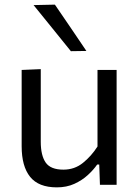

<svg xmlns="http://www.w3.org/2000/svg" viewBox="-20 -798 598 829"><path d="M225.5 11Q146.5 11 110 -34.5Q73.5 -80 73.5 -166.5V-496L156 -499.5V-186Q156 -127 177.2 -96.2Q198.5 -65.5 254 -65.5Q302 -65.5 338.2 -94.8Q374.5 -124 401 -165.5V-496H483.5V0H411.5L408.5 -87.5H399.5Q384 -65 359.2 -42.2Q334.5 -19.5 301 -4.2Q267.5 11 225.5 11ZM286 -577Q246 -626.5 206 -676Q166 -725.5 125 -776L217 -778Q251 -728.5 284.8 -678.8Q318.5 -629 353 -578Z"/></svg>

Font: Heraclito
Style: Regular
Weight: 400
Designer: Kostas Bartsokas (font) & Cristiano Sobral (main changes)
Foundry: Kostas Bartsokas (font) & Cristiano Sobral (main changes)
Version: Version 1.00;July 8, 2020;FontCreator 13.0.0.2655 64-bit